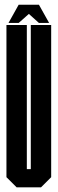

<svg xmlns="http://www.w3.org/2000/svg" viewBox="-20 -808 249 828"><path d="M112.8 -700.2H200.7V-43.9L156.7 0H51.8L7.8 -43.9V-700.2H95.7V-78.6H112.8ZM60.5 -709H16.6L60.5 -787.6H147.9L191.9 -709H147.9L104.5 -748Z"/></svg>

Font: Silence
Style: Regular
Weight: 400
Designer: Lilo Joris
Foundry: Lilo Joris
Version: Version 1.035;Fontself Maker 3.5.7